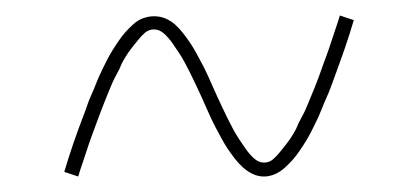

<svg xmlns="http://www.w3.org/2000/svg" viewBox="-20 -412 540 248"><path d="M81 -184 63 -190Q66 -200 69 -209.5Q72 -219 75 -227.5Q78 -236 81 -244.5Q84 -253 87 -260.5Q90 -268 92.5 -275.5Q95 -283 98 -289.5Q101 -296 103.5 -302.5Q106 -309 108.5 -314.5Q111 -320 113.5 -325Q116 -330 118.5 -335Q121 -340 125 -346.5Q129 -353 133.5 -359.5Q138 -366 142 -370.5Q146 -375 152 -380.5Q158 -386 165 -388.5Q172 -391 179 -391Q187 -391 194 -388Q201 -385 206.5 -380Q212 -375 217 -368.5Q222 -362 226 -356Q230 -350 233.5 -343.5Q237 -337 240.5 -330.5Q244 -324 247.5 -316.5Q251 -309 254 -302Q257 -295 260.5 -287.5Q264 -280 267.5 -272.5Q271 -265 274.5 -258Q278 -251 281.5 -244.5Q285 -238 289 -232Q293 -226 297.5 -219.5Q302 -213 308 -207.5Q314 -202 321 -202Q328 -202 333 -206.5Q338 -211 341.5 -215.5Q345 -220 349.5 -225.5Q354 -231 358.5 -238.5Q363 -246 364 -249Q365 -252 367.5 -256.5Q370 -261 372.5 -266Q375 -271 377 -276Q379 -281 381.5 -287Q384 -293 386.5 -299Q389 -305 391.5 -312Q394 -319 396.5 -326Q399 -333 402 -341Q405 -349 407.5 -357Q410 -365 413 -373.5Q416 -382 419 -392L437 -386Q434 -376 431 -366.5Q428 -357 425 -348.5Q422 -340 419 -331.5Q416 -323 413 -315Q410 -307 407.5 -300Q405 -293 402 -286.5Q399 -280 396.5 -273.5Q394 -267 391.5 -261.5Q389 -256 386.5 -251Q384 -246 381.5 -241Q379 -236 375 -229.5Q371 -223 366.5 -216.5Q362 -210 358 -205.5Q354 -201 348 -195.5Q342 -190 335 -187Q328 -184 321 -184Q313 -184 306 -187.5Q299 -191 293.5 -196Q288 -201 283 -207.5Q278 -214 274 -220Q270 -226 266.5 -232.5Q263 -239 259.5 -245.5Q256 -252 252.5 -259.5Q249 -267 246 -274Q243 -281 239.5 -288.5Q236 -296 232.5 -303.5Q229 -311 225.5 -318Q222 -325 218.5 -331.5Q215 -338 211 -344Q207 -350 202.5 -356.5Q198 -363 192 -368.5Q186 -374 179 -374Q172 -374 167 -369.5Q162 -365 158.5 -360.5Q155 -356 150.5 -350.5Q146 -345 141.5 -337.5Q137 -330 136 -327Q135 -324 132.5 -319.5Q130 -315 127.5 -310Q125 -305 123 -300Q121 -295 118.5 -289Q116 -283 113.5 -276.5Q111 -270 108.5 -263.5Q106 -257 103.5 -250Q101 -243 98 -235Q95 -227 92.5 -219Q90 -211 87 -202.5Q84 -194 81 -184Z"/></svg>

Font: Iosevka Thin
Style: Regular
Weight: 100
Monospace: yes
Designer: Belleve Invis
Foundry: Belleve Invis
Version: Version 32.5.0; ttfautohint (v1.8.4)